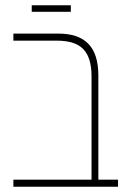

<svg xmlns="http://www.w3.org/2000/svg" viewBox="-20 -712 491 732"><path d="M101 -667H250V-692H101ZM31 0H430V-27H355V-424C355 -536 302 -584 201 -584H31V-557H196C284 -557 329 -522 329 -420V-27H31Z"/></svg>

Font: Noto Sans Hebrew SemiCondensed Thin
Style: Regular
Weight: 100
Width: 4
Designer: Monotype Design Team
Foundry: Monotype Imaging Inc.
Version: Version 2.004